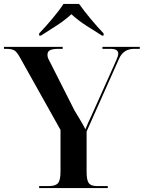

<svg xmlns="http://www.w3.org/2000/svg" viewBox="-23 -951 727 971"><path d="M175 0H522V-10H467Q437 -10 426 -25Q415 -40 415 -82V-286L580 -656Q602 -704 656 -704H684V-714H495V-704H536Q575 -704 575 -680Q575 -669 567.5 -652.5Q560 -636 552 -617L439 -365Q421 -328 409 -297Q398 -319 382 -345.5Q366 -372 354 -392L233 -631Q226 -644 221.5 -653.5Q217 -663 217 -673Q217 -690 229.5 -697Q242 -704 276 -704H294V-714H-3V-704H7Q41 -704 53.5 -693.5Q66 -683 82 -653L283 -294V-83Q283 -40 270.5 -25Q258 -10 224 -10H175ZM175 -771H184Q219 -793 261.5 -820.5Q304 -848 338 -879Q372 -848 414.5 -820.5Q457 -793 493 -771H501V-782Q472 -812 436.5 -854.5Q401 -897 377 -931H298Q276 -897 240 -854.5Q204 -812 175 -782Z"/></svg>

Font: Noto Serif Display Semi
Style: Regular
Weight: 600
Designer: Monotype Design Team
Foundry: Monotype Imaging Inc.
Version: Version 1.900